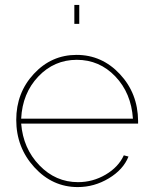

<svg xmlns="http://www.w3.org/2000/svg" viewBox="-20 -750 616 780"><path d="M296 10Q193 10 119.5 -70.5Q46 -151 46 -263Q46 -373 117.5 -450Q189 -527 291 -527Q394 -527 467 -449Q540 -371 541 -259V-248H66Q74 -147 140 -78.5Q206 -10 297 -10Q357 -10 409 -40.5Q461 -71 483 -119L502 -114Q481 -61 422 -25.5Q363 10 296 10ZM66 -268H520Q513 -372 448.5 -439.5Q384 -507 292 -507Q200 -507 135.5 -439Q71 -371 66 -268ZM302 -653H282V-730H302Z"/></svg>

Font: Raleway
Style: Thin
Weight: 100
Designer: Matt McInerney, Pablo Impallari, Rodrigo Fuenzalida
Foundry: Matt McInerney, Pablo Impallari, Rodrigo Fuenzalida
Version: Version 3.000